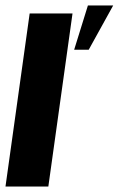

<svg xmlns="http://www.w3.org/2000/svg" viewBox="-29 -679 432 699"><path d="M-9 0 79 -630H235L147 0ZM241 -498 291 -659H383L294 -498Z"/></svg>

Font: Alumni Sans Black
Style: Italic
Weight: 900
Italic angle: -8°
Version: Version 1.016